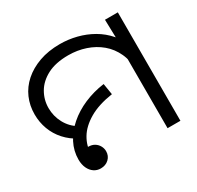

<svg xmlns="http://www.w3.org/2000/svg" viewBox="-146 -833 1033 1009"><g transform="rotate(-30 370.5 -329.0)"><path d="M170 -186Q126 -209 95 -243.5Q64 -278 48 -321Q32 -364 32 -412Q32 -465 52 -511Q72 -557 111 -591.5Q150 -626 205.5 -646Q261 -666 331 -666Q382 -666 431.5 -653.5Q481 -641 524.5 -616Q568 -591 601.5 -552.5Q635 -514 654 -463Q673 -412 673 -347L611 -344Q611 -404 589.5 -450.5Q568 -497 530.5 -528.5Q493 -560 444 -576.5Q395 -593 340 -593Q263 -593 212.5 -566.5Q162 -540 137 -497Q112 -454 112 -404Q112 -355 135 -312Q158 -269 201 -243L170 -186ZM601 -471 605 -511 601 -658H679V0H601ZM192 8Q170 8 152 -4Q134 -16 123.5 -38.5Q113 -61 113 -91Q113 -143 137 -189.5Q161 -236 204 -273.5Q247 -311 304 -335.5Q361 -360 426 -369L437 -301Q350 -288 294 -255Q238 -222 211.5 -177.5Q185 -133 185 -84Q185 -70 191.5 -56Q198 -42 206 -30L127 -64Q127 -93 145.5 -108.5Q164 -124 191 -124Q213 -124 228.5 -114.5Q244 -105 252.5 -89.5Q261 -74 261 -57Q261 -29 241.5 -10.5Q222 8 192 8Z"/></g></svg>

Font: uoriya85
Style: Book
Weight: 400
Designer: Jelle Bosma - Monotype Design Team
Foundry: Monotype Imaging Inc.
Version: Version 2.003